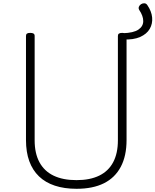

<svg xmlns="http://www.w3.org/2000/svg" viewBox="-20 -1158 969 1197"><path d="M898 -1127Q925 -1088 928.5 -1049Q932 -1010 913.5 -978Q895 -946 853.5 -927.5Q812 -909 747 -912V-951Q813 -953 843 -973.5Q873 -994 873 -1026.5Q873 -1059 848 -1096Q842 -1106 846 -1116Q850 -1126 859.5 -1132Q869 -1138 880 -1137.5Q891 -1137 898 -1127ZM457 19Q381 19 322 -0.5Q263 -20 223 -58.5Q183 -97 162.5 -153.5Q142 -210 142 -285V-934Q142 -944 148 -948.5Q154 -953 168 -953Q183 -953 189.5 -948.5Q196 -944 196 -934V-283Q196 -202 226 -146.5Q256 -91 314 -63Q372 -35 457 -35Q541 -35 598.5 -63Q656 -91 685.5 -146.5Q715 -202 715 -283V-934Q715 -944 721.5 -948.5Q728 -953 742 -953Q769 -953 769 -934V-285Q769 -186 733 -118Q697 -50 628 -15.5Q559 19 457 19Z"/></svg>

Font: Playwrite US Modern ExtraLight
Style: Regular
Weight: 250
Designer: Veronika Burian, José Scaglione
Foundry: TypeTogether
Version: Version 1.003